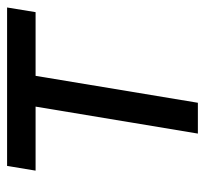

<svg xmlns="http://www.w3.org/2000/svg" viewBox="-38 -538 576 539"><g transform="rotate(-90 249.5 -268.0)"><path d="M144.5 0 220.2 -455.6H40.5L53.7 -535.6H498.5L485.4 -455.6H306.6L231 0Z"/></g></svg>

Font: Inter 20pt
Style: Italic
Weight: 400
Italic angle: -9.3988°
Version: Version 4.001;git-66647c0bb